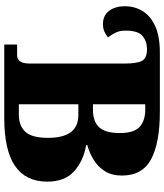

<svg xmlns="http://www.w3.org/2000/svg" viewBox="44 -798 754 881"><g transform="rotate(90 420.5 -357.0)"><path d="M184 0V-59H233Q271 -59 271 -116V-554Q271 -608 259 -631.5Q247 -655 205 -655Q170 -655 145 -635Q120 -615 120 -556Q120 -531 128.5 -512.5Q137 -494 151 -476Q139 -466 124.5 -459.5Q110 -453 90 -453Q50 -453 29 -481.5Q8 -510 8 -554Q8 -597 29.5 -633.5Q51 -670 98 -692Q145 -714 221 -714H492Q635 -714 710 -674Q785 -634 785 -540Q785 -494 765.5 -462.5Q746 -431 714 -411Q682 -391 645 -381V-376Q719 -363 766 -320Q813 -277 813 -198Q813 -99 741 -49.5Q669 0 521 0ZM484 -407Q537 -407 563.5 -435.5Q590 -464 590 -530Q590 -596 561.5 -621.5Q533 -647 482 -647H458V-407ZM506 -67Q556 -67 584 -96.5Q612 -126 612 -201Q612 -340 508 -340H458V-67Z"/></g></svg>

Font: Noto Serif SemiCondensed Black
Style: Regular
Weight: 900
Width: 4
Designer: Monotype Design Team
Foundry: Monotype Imaging Inc.
Version: Version 2.014; ttfautohint (v1.8.4.7-5d5b)